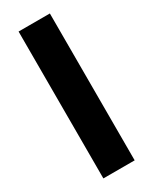

<svg xmlns="http://www.w3.org/2000/svg" viewBox="-186 -750 636 797"><g transform="rotate(-30 132.5 -352.0)"><path d="M57 -704H207V0H57Z"/></g></svg>

Font: CBA Beacon Sans Extra Bold
Style: Regular
Weight: 800
Designer: Wei Huang
Foundry: Wei Huang
Version: Version 1.002